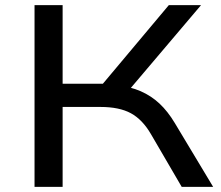

<svg xmlns="http://www.w3.org/2000/svg" viewBox="-20 -725 857 745"><path d="M114 0V-705H223V-400H395L364 -382L635 -705H760L470 -363L430 -395Q485 -389 526 -371Q567 -353 599 -323Q631 -293 658 -248L807 0H685L566 -204Q533 -261 488 -285.5Q443 -310 370 -310H223V0Z"/></svg>

Font: Nunito Sans 10pt Expanded Medium
Style: Regular
Weight: 500
Width: 7
Designer: Vernon Adams
Foundry: Vernon Adams
Version: Version 3.101;gftools[0.9.27]